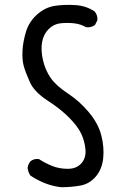

<svg xmlns="http://www.w3.org/2000/svg" viewBox="-20 -786 540 804"><path d="M236.3 -2Q201.2 -5.9 168.9 -18.6Q136.7 -31.2 107.4 -50.8Q97.7 -64.5 95.7 -83Q97.7 -98.6 107.4 -110.4Q121.1 -122.1 142.6 -120.1Q169.9 -102.5 199.2 -90.8Q228.5 -79.1 264.2 -79.1Q299.8 -79.1 320.3 -101.6Q340.8 -124 337.9 -159.2Q335 -194.3 320.3 -225.6Q305.7 -256.8 270 -293Q234.4 -329.1 178.7 -365.2Q123 -401.4 104.5 -443.4Q85.9 -485.4 79.1 -510.7Q72.3 -536.1 74.2 -573.7Q76.2 -611.3 88.9 -653.3Q101.6 -695.3 135.7 -725.6Q169.9 -755.9 210.9 -761.7Q252 -767.6 296.4 -764.6Q340.8 -761.7 376 -738.3Q389.6 -722.7 387.7 -701.2L377.9 -681.6Q362.3 -669.9 340.8 -671.9Q317.4 -685.5 289.6 -688.5Q261.7 -691.4 233.4 -688.5Q205.1 -685.5 183.6 -664.1Q162.1 -642.6 156.2 -609.4Q150.4 -576.2 159.7 -535.2Q168.9 -494.1 191.4 -460.9Q213.9 -427.7 263.7 -395Q313.5 -362.3 352.5 -315.4Q391.6 -268.6 404.3 -218.8Q417 -168.9 412.1 -123Q407.2 -77.1 380.9 -46.4Q354.5 -15.6 315.9 -8.8Q277.3 -2 236.3 -2Z"/></svg>

Font: NaikaiFont
Style: Regular-Lite
Weight: 400
Version: Version 1.67